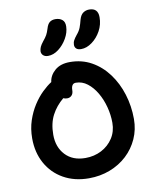

<svg xmlns="http://www.w3.org/2000/svg" viewBox="-106 -1086 945 1175"><g transform="rotate(-10 366.5 -498.5)"><path d="M351 10Q261 10 193 -28.5Q125 -67 87.5 -135Q50 -203 50 -290Q50 -350 67 -401Q84 -452 110.5 -493Q137 -534 167.5 -563.5Q198 -593 225 -610Q230 -651 264.5 -681Q299 -711 358 -711Q432 -711 492 -677.5Q552 -644 595 -586Q638 -528 661 -454Q684 -380 684 -300Q684 -234 658.5 -177.5Q633 -121 588 -79Q543 -37 482 -13.5Q421 10 351 10ZM181 -290Q181 -213 226.5 -164.5Q272 -116 351 -116Q406 -116 451 -139.5Q496 -163 523 -204.5Q550 -246 550 -300Q550 -349 537 -398.5Q524 -448 500 -489Q476 -530 443.5 -555Q411 -580 372 -580Q357 -580 350 -569Q343 -558 343 -539Q343 -518 332 -506.5Q321 -495 304 -495Q292 -495 280 -500Q234 -462 207.5 -411.5Q181 -361 181 -290ZM441 -777Q421 -777 411 -786Q401 -795 401 -810Q401 -825 408 -838Q415 -851 428 -867Q446 -888 453.5 -908Q461 -928 468 -956Q476 -984 492.5 -995.5Q509 -1007 530 -1007Q585 -1007 585 -950Q585 -904 563.5 -865Q542 -826 508.5 -801.5Q475 -777 441 -777ZM234 -771Q215 -771 204 -781Q193 -791 193 -807Q194 -821 199.5 -833.5Q205 -846 220 -865Q236 -884 244 -898.5Q252 -913 259 -936Q267 -964 281 -974.5Q295 -985 316 -985Q342 -985 358.5 -971.5Q375 -958 374 -929Q373 -892 352 -855.5Q331 -819 299.5 -795Q268 -771 234 -771Z"/></g></svg>

Font: Shantell Sans Normal
Style: Regular
Weight: 600
Designer: Stephen Nixon, Anya Danilova, Shantell Martin
Foundry: Arrow Type
Version: Version 1.009;[a7da0bfa3]